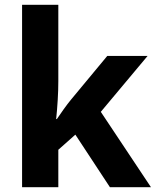

<svg xmlns="http://www.w3.org/2000/svg" viewBox="-20 -780 649 800"><path d="M223 -442Q223 -405 220.5 -363.5Q218 -322 214 -284H217Q229 -302 245.5 -325Q262 -348 276 -365L427 -547H595L400 -314L609 0H438L294 -219L223 -156V0H72V-760H223Z"/></svg>

Font: Noto Sans Hebrew Thin
Style: Bold
Weight: 700
Version: Version 3.001